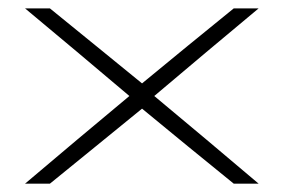

<svg xmlns="http://www.w3.org/2000/svg" viewBox="-20 -440 681 460"><path d="M99.6 -419.9Q99.6 -419.9 210 -330.1Q320.3 -240.2 320.3 -240.2Q320.3 -240.2 429.7 -330.1Q540 -419.9 540 -419.9Q540 -419.9 559.6 -419.9Q580.1 -419.9 599.6 -419.9Q599.6 -419.9 474.6 -315.4Q349.6 -210 349.6 -210Q349.6 -210 474.6 -105.5Q599.6 0 599.6 0Q589.8 0 575.2 0Q559.6 0 540 0Q540 0 429.7 -89.8Q320.3 -179.7 320.3 -179.7Q320.3 -179.7 210 -89.8Q99.6 0 99.6 0Q89.8 0 75.2 0Q59.6 0 40 0Q40 0 165 -105.5Q290 -210 290 -210Q290 -210 165 -315.4Q40 -419.9 40 -419.9Q59.6 -419.9 75.2 -419.9Q89.8 -419.9 99.6 -419.9Z"/></svg>

Font: Cataluna 
Style: Lite
Weight: 400
Version: Version 1.0